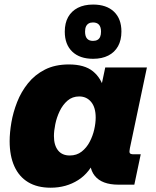

<svg xmlns="http://www.w3.org/2000/svg" viewBox="-20 -831 700 864"><path d="M208 13.7Q147.9 13.7 106.9 -11Q65.9 -35.6 44.7 -82.5Q23.4 -129.4 23.4 -195.8Q23.4 -233.9 31.2 -279.8Q39.1 -325.7 57.1 -371.8Q75.2 -418 106 -456.3Q136.7 -494.6 182.1 -517.8Q227.5 -541 290 -541Q360.4 -541 398.4 -510Q436.5 -479 449.7 -424.3L432.1 -425.8L453.6 -527.3H641.1L564.5 -164.1Q561 -147.9 564 -142.3Q566.9 -136.7 581.5 -136.7H613.3L584.5 0H513.2Q438.5 0 406.5 -39.8Q374.5 -79.6 389.6 -154.3L392.6 -168.9L413.1 -125.5Q386.2 -55.2 332 -20.8Q277.8 13.7 208 13.7ZM293.9 -131.3Q325.2 -131.3 347.4 -148.7Q369.6 -166 383.5 -192.6Q397.5 -219.2 404.1 -248.5Q410.6 -277.8 410.6 -301.8Q410.6 -347.7 390.1 -372.3Q369.6 -397 336.4 -397Q305.7 -397 283.9 -378.2Q262.2 -359.4 248.5 -330.8Q234.9 -302.2 228.8 -272Q222.7 -241.7 222.7 -218.8Q222.7 -177.7 241 -154.5Q259.3 -131.3 293.9 -131.3ZM398.9 -566.4Q338.9 -566.4 305.2 -598.6Q271.5 -630.9 271.5 -688.5Q271.5 -727.1 286.6 -754.2Q301.8 -781.2 330.3 -795.9Q358.9 -810.5 398.9 -810.5Q459 -810.5 492.7 -778.6Q526.4 -746.6 526.4 -689Q526.4 -650.4 511.2 -623Q496.1 -595.7 467.5 -581.1Q439 -566.4 398.9 -566.4ZM398.4 -647Q410.6 -647 418.7 -651.6Q426.8 -656.2 430.7 -665.5Q434.6 -674.8 434.6 -688.5Q434.6 -730 398.4 -730Q386.7 -730 378.9 -725.3Q371.1 -720.7 366.9 -711.7Q362.8 -702.6 362.8 -688.5Q362.8 -647 398.4 -647Z"/></svg>

Font: Schibsted Grotesk Black
Style: Italic
Weight: 900
Italic angle: -12°
Designer: Bakken & Baeck AS, Henrik Kongsvoll
Foundry: Schibsted ASA
Version: Version 1.100;gftools[0.9.25]